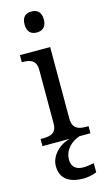

<svg xmlns="http://www.w3.org/2000/svg" viewBox="-148 -809 617 1098"><g transform="rotate(-15 160.0 -260.0)"><path d="M161 -636C192 -636 218 -652 218 -698C218 -745 192 -760 161 -760C129 -760 104 -745 104 -698C104 -652 129 -636 161 -636ZM23 0H185C124 14 67 68 67 130C67 206 119 240 204 240C225 240 260 234 281 224V170C257 175 236 178 218 178C178 178 149 159 149 115C149 52 200 13 242 0H307V-42H294C249 -42 212 -51 212 -114V-536H33V-494H36C80 -494 118 -485 118 -426V-109C118 -50 80 -42 36 -42H23Z"/></g></svg>

Font: Noto Serif
Style: Regular
Weight: 400
Designer: Monotype Design Team
Foundry: Monotype Imaging Inc.
Version: Version 2.015